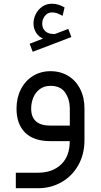

<svg xmlns="http://www.w3.org/2000/svg" viewBox="-20 -752 539 1023"><path d="M249.1 -82.7Q146.1 -82.7 146.1 -173.3Q146.1 -204.5 157.6 -232.3Q169.1 -260.1 192.3 -277.3Q215.5 -294.6 249.1 -294.6Q303.3 -294.6 327.7 -258Q352 -221.5 352 -173.3V-82.7ZM430.1 -173.3Q430.1 -232.1 407.4 -277.3Q384.7 -322.6 343.5 -347.7Q302.4 -372.7 249.1 -372.7Q196.7 -372.7 155.6 -347.2Q114.4 -321.7 91.2 -276.2Q68 -230.7 68 -173.3Q68 -91.5 113.5 -45.7Q159 0 249.1 0H351.6Q351.6 80.4 305.4 124.3Q259.2 168.2 182.4 168.2H64.3V250.9H182.4Q250.9 250.9 307.4 218.8Q364 186.6 397.1 128.2Q430.1 69.9 430.1 -6ZM154.4 -476.1 360.3 -554.7 343.8 -597.9 272.5 -570.8Q239 -569.4 221.7 -585.5Q204.5 -601.6 205 -626.8Q205 -648.9 219.2 -667.3Q233.5 -685.7 256.4 -685.7Q271.6 -686.1 283.3 -681.8Q295 -677.4 309.7 -669.6Q312 -668.7 313.4 -667.7L324 -712.3Q307.9 -721.5 292.3 -726.8Q276.7 -732.1 256.4 -732.1Q227.5 -732.1 205.2 -716.7Q182.9 -701.3 170.7 -677.2Q158.5 -653 158.5 -626.8Q158.5 -600.2 172.3 -578.1Q186.1 -556.1 209.1 -546.4L137.9 -518.8Z"/></svg>

Font: Arad
Style: Regular
Weight: 400
Designer: Mohammad Darvishi
Version: Version 1.010;September 21, 2024;FontCreator 15.0.0.2992 64-